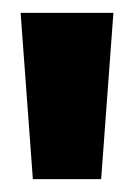

<svg xmlns="http://www.w3.org/2000/svg" viewBox="-20 -730 208 298"><path d="M31 -452 12 -710H156L137 -452Z"/></svg>

Font: Bricolage Grotesque 96pt ExtraBold SemiCondensed ExtraBold
Style: Regular
Weight: 800
Width: 4
Version: Version 1.001;gftools[0.9.33.dev8+g029e19f]